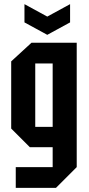

<svg xmlns="http://www.w3.org/2000/svg" viewBox="-20 -766 428 926"><path d="M56 140V40H234V-56H124L34 -146V-470L132 -560H350V40L250 140ZM150 -460V-154H234V-460ZM318 -746V-658L208 -598L98 -658V-746L208 -686Z"/></svg>

Font: Tektur Condensed Medium
Style: Regular
Weight: 500
Width: 3
Designer: Adam Jagosz
Foundry: Adam Jagosz
Version: Version 1.005;gftools[0.9.30]